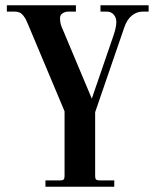

<svg xmlns="http://www.w3.org/2000/svg" viewBox="-20 -476 588 726"><path d="M5.9 -432.1V-456.1H267.1V-432.1H238.8Q226.6 -432.1 216.8 -425.8Q207 -419.4 207 -408.2Q207 -388.7 212.9 -375L327.1 -103L409.2 -341.8Q419.9 -373 419.9 -393.1Q419.9 -409.7 409.9 -420.9Q399.9 -432.1 383.8 -432.1H359.9V-456.1H542V-432.1H519Q497.6 -432.1 479 -417.5Q460.4 -402.8 450.2 -373L339.8 -51.8V189.9Q339.8 199.2 343.3 202.6Q346.7 206.1 356 206.1H412.1V230H151.9V206.1H208Q217.3 206.1 220.7 202.6Q224.1 199.2 224.1 189.9V-55.2L86.9 -381.8Q81.5 -395 78.1 -401.6Q74.7 -408.2 68.6 -416.5Q62.5 -424.8 54.4 -428.5Q46.4 -432.1 35.2 -432.1Z"/></svg>

Font: Flanker Steampunk
Style: Bold
Weight: 700
Designer: Alexey Kryukov, Leonardo Di Lena
Foundry: Alexey Kryukov, Leonardo Di Lena
Version: 1.210